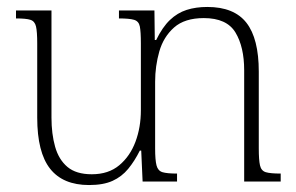

<svg xmlns="http://www.w3.org/2000/svg" viewBox="-20 -522 852 552"><path d="M724 -95Q724 -62 727.5 -46.5Q731 -31 744 -27Q757 -23 787 -23V0H682V-320Q682 -387 657 -428.5Q632 -470 566 -470Q511 -470 480.5 -443Q450 -416 438 -374Q426 -332 426 -287V-95Q426 -62 430 -46.5Q434 -31 447 -27Q460 -23 489 -23V0H390L386 -89H382Q367 -59 348.5 -36.5Q330 -14 303.5 -2Q277 10 236 10Q161 10 124 -37Q87 -84 87 -184V-397Q87 -431 83.5 -446Q80 -461 67.5 -465Q55 -469 26 -469V-492H128V-184Q128 -137 138.5 -100Q149 -63 174 -42Q199 -21 244 -21Q292 -21 323 -47Q354 -73 369.5 -114.5Q385 -156 385 -205V-397Q385 -431 382 -446Q379 -461 365.5 -465Q352 -469 322 -469V-492H424L425 -407H429Q447 -444 468.5 -464.5Q490 -485 516.5 -493.5Q543 -502 576 -502Q653 -502 688.5 -456.5Q724 -411 724 -316Z"/></svg>

Font: Noto Serif Armenian ExtraLight
Style: Regular
Weight: 250
Version: Version 2.007